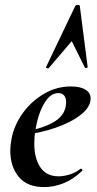

<svg xmlns="http://www.w3.org/2000/svg" viewBox="-20 -752 397 784"><path d="M22 -136Q22 -158 27 -185Q37 -239 71.5 -288Q106 -337 158 -368Q210 -399 270 -399Q308 -399 329 -386Q350 -373 350 -350Q350 -315 310 -283.5Q270 -252 206 -230Q142 -208 73 -201L75 -214Q157 -227 203.5 -256Q250 -285 250 -336Q250 -353 241.5 -362.5Q233 -372 218 -372Q185 -372 160 -329Q135 -286 124 -218Q120 -194 120 -166Q120 -105 145 -68.5Q170 -32 219 -32Q240 -32 264.5 -39.5Q289 -47 309 -63H310Q313 -63 315.5 -60Q318 -57 316 -55Q280 -20 240 -4Q200 12 160 12Q91 12 56.5 -30Q22 -72 22 -136ZM326 -477 273 -584 179 -474Q178 -473 175 -473Q172 -473 169.5 -474.5Q167 -476 168 -478L287 -727Q290 -732 298 -732Q306 -732 306 -727L338 -478Q338 -475 332.5 -474.5Q327 -474 326 -477Z"/></svg>

Font: Cormorant Infant
Style: Bold Italic
Weight: 700
Italic angle: -10°
Designer: Christian Thalmann (Catharsis Fonts)
Foundry: Catharsis Fonts
Version: Version 4.000